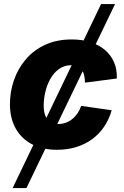

<svg xmlns="http://www.w3.org/2000/svg" viewBox="-20 -748 630 972"><path d="M43.9 204.1 491.7 -727.5H562.5L113.8 204.1ZM269 10.3Q194.3 10.3 140.9 -18.3Q87.4 -46.9 58.8 -98.6Q30.3 -150.4 30.3 -220.2Q30.3 -282.7 50.3 -341.3Q70.3 -399.9 109.9 -446.8Q149.4 -493.7 208 -521Q266.6 -548.3 343.8 -548.3Q396 -548.3 438.7 -534.4Q481.4 -520.5 511.7 -494.6Q542 -468.8 557.6 -432.4Q573.2 -396 571.3 -350.6L410.2 -329.6Q409.7 -350.6 406 -366.7Q402.3 -382.8 394.5 -394.3Q386.7 -405.8 373.8 -411.9Q360.8 -418 342.3 -418Q305.2 -418 278.3 -398.4Q251.5 -378.9 234.4 -347.9Q217.3 -316.9 209.2 -281.5Q201.2 -246.1 201.2 -213.9Q201.2 -184.6 209 -163.6Q216.8 -142.6 233.2 -131.3Q249.5 -120.1 274.9 -120.1Q294.4 -120.1 312.3 -126.5Q330.1 -132.8 345.2 -144.8Q360.4 -156.7 372.1 -173.8Q383.8 -190.9 391.1 -211.9L545.4 -189.9Q532.2 -143.6 507.3 -106.7Q482.4 -69.8 446.8 -43.7Q411.1 -17.6 366.5 -3.7Q321.8 10.3 269 10.3Z"/></svg>

Font: Inter 17pt ExtraBold
Style: Italic
Weight: 800
Italic angle: -9.3988°
Version: Version 4.001;git-66647c0bb